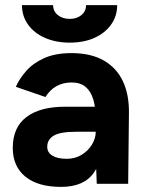

<svg xmlns="http://www.w3.org/2000/svg" viewBox="-20 -720 568 752"><path d="M359 0 355 -101V-253Q355 -298 345.5 -330Q336 -362 315.5 -379.5Q295 -397 260 -397Q228 -397 202 -383Q176 -369 158 -340L42 -380Q56 -412 83 -442.5Q110 -473 153.5 -492.5Q197 -512 260 -512Q336 -512 386.5 -483Q437 -454 461.5 -401.5Q486 -349 485 -277L482 0ZM219 12Q129 12 79.5 -28Q30 -68 30 -141Q30 -221 83.5 -261.5Q137 -302 234 -302H361V-204H280Q215 -204 190 -188.5Q165 -173 165 -145Q165 -123 185 -110.5Q205 -98 241 -98Q274 -98 299.5 -113.5Q325 -129 340 -153.5Q355 -178 355 -204H387Q387 -102 348.5 -45Q310 12 219 12ZM253 -553Q199 -553 156.5 -571.5Q114 -590 90 -623.5Q66 -657 66 -700H188Q188 -676 206.5 -661Q225 -646 253 -646Q281 -646 299 -661Q317 -676 317 -700H439Q439 -657 415 -623.5Q391 -590 349.5 -571.5Q308 -553 253 -553Z"/></svg>

Font: Figtree
Style: Bold
Weight: 700
Designer: Erik Kennedy
Foundry: Erik Kennedy
Version: Version 2.001;gftools[0.9.30]